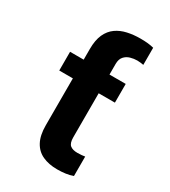

<svg xmlns="http://www.w3.org/2000/svg" viewBox="-189 -852 843 954"><g transform="rotate(30 233.0 -375.0)"><path d="M285.4 -508.8H137.3V-589.3Q137.3 -640.8 152.5 -674Q167.7 -707.1 194.4 -726Q221.1 -744.9 255.8 -752.5Q290.5 -760.2 329.3 -760.2Q355 -760.2 373 -758.2Q391.1 -756.2 406.8 -752.1V-653.9Q400.5 -655.3 390.8 -656.5Q381.1 -657.8 370.7 -657.8Q351.2 -657.8 331.5 -652.1Q311.8 -646.4 298.7 -631.5Q285.5 -616.7 285.4 -589.3ZM378.5 -528.3V-420.9H59.2V-528.3ZM137.3 -551.6H285.4V-167.6Q285.5 -134.8 299.9 -123.1Q314.2 -111.5 341.6 -111.5Q355.4 -111.5 365.9 -112.6Q376.5 -113.8 384.6 -115V-3.5Q365 3.7 342.8 6.7Q320.5 9.8 294.9 9.8Q246.8 9.8 211.2 -6.6Q175.7 -22.9 156.5 -58.7Q137.3 -94.4 137.3 -151.8Z"/></g></svg>

Font: Inter V
Style: 
Weight: 400
Designer: Rasmus Andersson
Foundry: rsms
Version: Version 4.000;git-a3f224843